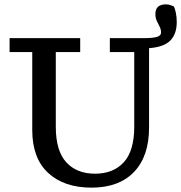

<svg xmlns="http://www.w3.org/2000/svg" viewBox="-20 -845 831 881"><path d="M400 16Q274 16 201 -51.5Q128 -119 128 -248V-606H24V-670H348V-606H236V-264Q236 -153 284 -100.5Q332 -48 416 -48Q500 -48 548 -100.5Q596 -153 596 -264V-606H484V-670H640Q680 -670 699.5 -675.5Q719 -681 719 -696Q719 -710 712.5 -722.5Q706 -735 699.5 -749Q693 -763 693 -781Q693 -825 742 -825Q753 -825 762 -821.5Q771 -818 777 -816Q782 -809 786.5 -788.5Q791 -768 791 -744Q791 -689 761.5 -659Q732 -629 664 -624V-260Q664 -128 595 -56Q526 16 400 16Z"/></svg>

Font: Source Serif 4 Caption
Style: Regular
Weight: 400
Designer: Frank Grießhammer
Foundry: Adobe Systems Incorporated
Version: Version 4.004;hotconv 1.0.117;makeotfexe 2.5.65602